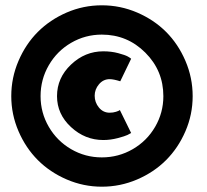

<svg xmlns="http://www.w3.org/2000/svg" viewBox="-20 -692 781 724"><path d="M22.5 -329.5Q22.5 -399 49.8 -462.5Q77 -526 122.8 -571.8Q168.5 -617.5 231.5 -644.8Q294.5 -672 364 -672Q433.5 -672 497 -644.8Q560.5 -617.5 606.2 -571.8Q652 -526 679.2 -462.5Q706.5 -399 706.5 -329.5Q706.5 -260 679.2 -197Q652 -134 606.2 -88.2Q560.5 -42.5 497 -15.2Q433.5 12 364 12Q295 12 231.8 -15.2Q168.5 -42.5 122.8 -88.2Q77 -134 49.8 -197.2Q22.5 -260.5 22.5 -329.5ZM133 -329.5Q133 -267 164 -213.8Q195 -160.5 248.2 -129.5Q301.5 -98.5 364 -98.5Q427 -98.5 480.5 -129.5Q534 -160.5 565 -213.8Q596 -267 596 -329.5Q596 -425.5 528 -493.5Q460 -561.5 364 -561.5Q301.5 -561.5 248.2 -530.5Q195 -499.5 164 -446Q133 -392.5 133 -329.5ZM393.5 -393.5Q369.5 -393.5 353.2 -374.2Q337 -355 337 -331Q337 -306 353 -286.5Q369 -267 393.5 -267Q406.5 -267 417.5 -270.5Q428.5 -274 432 -277L474.5 -190.5Q469.5 -187.5 460.5 -183Q451.5 -178.5 424 -171.2Q396.5 -164 369.5 -164Q300.5 -164 247.8 -212.8Q195 -261.5 195 -329.5Q195 -398.5 247.8 -448.5Q300.5 -498.5 369.5 -498.5Q400 -498.5 426 -491.5Q452 -484.5 461.8 -479Q471.5 -473.5 474.5 -470.5L433.5 -385.5Q408 -393.5 393.5 -393.5Z"/></svg>

Font: League Spartan Black
Style: Regular
Weight: 900
Foundry: The League of Moveable Type
Version: Version 2.002